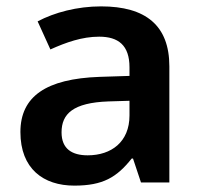

<svg xmlns="http://www.w3.org/2000/svg" viewBox="-20 -572 628 602"><path d="M297 -552C222 -552 151 -533 98 -505L138 -417C187 -439 237 -457 291 -457C351 -457 386 -430 386 -361V-334L292 -331C125 -325 44 -270 44 -158C44 -43 116 10 213 10C303 10 346 -16 393 -75H397L422 0H511V-364C511 -492 437 -552 297 -552ZM320 -254 386 -256V-210C386 -127 329 -85 255 -85C206 -85 173 -105 173 -157C173 -215 209 -250 320 -254Z"/></svg>

Font: Noto Sans Myanmar SemiBold
Style: Regular
Weight: 600
Designer: Monotype Design Team
Foundry: Monotype Imaging Inc.
Version: Version 2.107